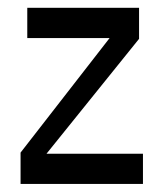

<svg xmlns="http://www.w3.org/2000/svg" viewBox="-20 -458 376 478"><path d="M326.2 -361.3 95.7 -75.2H335.9V0H31.2V-78.1L252.9 -363.3H47.9V-438.5H326.2Z"/></svg>

Font: RIT TN Joy
Style: Extra Bold
Weight: 800
Designer: Hussain K H
Foundry: Rachana Institute of Typography
Version: 1.6.2